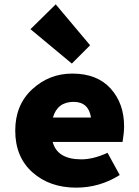

<svg xmlns="http://www.w3.org/2000/svg" viewBox="-20 -850 640 882"><path d="M330 12Q208 12 129 -58.5Q50 -129 50 -250Q50 -368 128 -440Q206 -512 312 -512Q426 -512 488 -443.5Q550 -375 550 -270Q550 -240 543 -198H222Q243 -118 354 -118Q408 -118 474 -148L530 -46Q438 12 330 12ZM318 -382Q244 -382 223 -310H398Q387 -382 318 -382ZM310 -558 120 -716 236 -830 394 -642Z"/></svg>

Font: TypoPRO Source Code Pro
Style: Regular
Weight: 900
Monospace: yes
Designer: Paul D. Hunt, Teo Tuominen
Foundry: Adobe Systems Incorporated
Version: Version 2.010;PS 1.0;hotconv 1.0.84;makeotf.lib2.5.63406